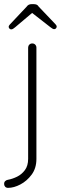

<svg xmlns="http://www.w3.org/2000/svg" viewBox="-40 -710 294 928"><path d="M136 58Q136 103 113 134Q90 165 58.5 181.5Q27 198 -1 198Q-10 198 -15 192.5Q-20 187 -20 180V178Q-20 170 -14.5 165Q-9 160 -2 159Q20 155 42.5 144Q65 133 80.5 112Q96 91 96 58V-480Q96 -488 101.5 -494Q107 -500 116 -500Q125 -500 130.5 -494Q136 -488 136 -480ZM123 -654 33 -578Q28 -574 23.5 -571Q19 -568 14 -568Q9 -568 5.5 -572Q2 -576 2 -580Q2 -583 3.5 -586Q5 -589 8 -592L89 -678Q97 -690 113 -690H123Q131 -690 137 -687.5Q143 -685 147 -678L228 -593Q231 -590 232.5 -587Q234 -584 234 -581Q234 -577 230.5 -573Q227 -569 222 -569Q218 -569 213 -572Q208 -575 203 -579L112 -650Z"/></svg>

Font: Quicksand Light Light
Style: Regular
Weight: 300
Version: Version 3.006